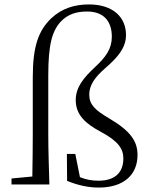

<svg xmlns="http://www.w3.org/2000/svg" viewBox="-20 -833 678 867"><path d="M125 0H203C201 -75 198 -152 198 -227V-493C198 -634 216 -693 254 -735C285 -768 324 -781 373 -781C453 -781 485 -732 485 -667C485 -613 458 -575 408 -529C359 -483 322 -440 322 -381C322 -313 368 -274 433 -239C516 -195 537 -160 537 -117C537 -57 502 -17 425 -17C394 -17 368 -22 341 -33L320 -138H282L283 -16C331 3 377 14 426 14C540 14 601 -45 601 -133C601 -194 571 -241 472 -299C409 -336 383 -361 383 -406C383 -448 408 -484 455 -525C513 -575 549 -618 549 -675C549 -757 488 -813 382 -813C318 -813 260 -796 211 -750C154 -695 128 -624 128 -484V-227C128 -164 127 -99 126 -36L32 -27V0Z"/></svg>

Font: Noto Serif KR Light
Style: Regular
Weight: 300
Designer: Ryoko NISHIZUKA 西塚涼子 (kana & ideographs); Frank Grießhammer (Latin, Greek & Cyrillic); Wenlong ZHANG 张文龙 (bopomofo); San
Foundry: Adobe
Version: Version 2.001;hotconv 1.1.0;makeotfexe 2.6.0